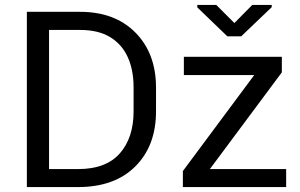

<svg xmlns="http://www.w3.org/2000/svg" viewBox="-20 -759 1216 779"><path d="M296.5 -73Q410 -73 466 -136.5Q522 -200 522 -307V-404.5Q522 -474 498.8 -526.2Q475.5 -578.5 427.5 -608Q379.5 -637.5 305 -637.5H179V-73ZM296.5 0H89V-711H305Q446.5 -711 529.8 -626.5Q613 -542 613 -403.5V-307Q613 -167.5 529 -83.8Q445 0 296.5 0ZM1141 0H722V-65L1011.5 -454.5H726V-528.5H1123.5V-465.5L831.5 -73H1141ZM958.5 -611.5H902.5L780.5 -729V-739H857.5L931 -665.5L1003.5 -739H1082.5V-730Z"/></svg>

Font: Roberto Sans
Style: Regular
Weight: 400
Designer: Google (font) & Cristiano Sobral (main changes)
Version: Version 1.500; ttfautohint (v1.8.4.7-5d5b-dirty)